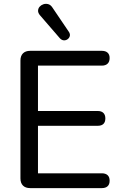

<svg xmlns="http://www.w3.org/2000/svg" viewBox="-20 -966 626 986"><path d="M135 0Q111 0 98 -13Q85 -26 85 -50V-655Q85 -679 98 -692Q111 -705 135 -705H503Q522 -705 532.5 -695.5Q543 -686 543 -668Q543 -649 532.5 -639Q522 -629 503 -629H175V-396H482Q501 -396 511 -386Q521 -376 521 -358Q521 -339 511 -329.5Q501 -320 482 -320H175V-76H503Q522 -76 532.5 -66.5Q543 -57 543 -38Q543 -19 532.5 -9.5Q522 0 503 0ZM287 -770 185 -888Q175 -900 175.5 -911.5Q176 -923 183.5 -931.5Q191 -940 202.5 -944Q214 -948 226.5 -945Q239 -942 248 -929L334 -802Q341 -791 338.5 -781Q336 -771 327 -764.5Q318 -758 307 -759Q296 -760 287 -770Z"/></svg>

Font: Nunito Medium
Style: Regular
Weight: 500
Designer: Vernon Adams
Foundry: Vernon Adams
Version: Version 3.602